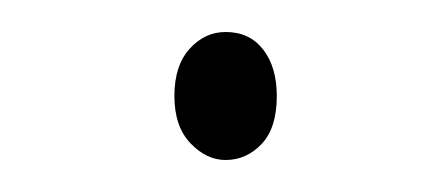

<svg xmlns="http://www.w3.org/2000/svg" viewBox="-20 -672 274 120"><path d="M89 -612Q89 -631 98.5 -641.5Q108 -652 121 -652Q136 -652 144.5 -641Q153 -630 153 -612Q153 -592 143.5 -582Q134 -572 121 -572Q109 -572 99 -582.5Q89 -593 89 -612Z"/></svg>

Font: Noto Sans Devanagari UI SemiCondensed Thin
Style: Regular
Weight: 100
Width: 4
Designer: Jelle Bosma - Monotype Design Team
Foundry: Monotype Imaging Inc.
Version: Version 2.004